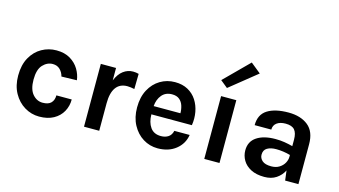

<svg xmlns="http://www.w3.org/2000/svg" viewBox="-88 -1107 2541 1438"><g transform="rotate(15 1182.5 -388.0)"><path d="M277 14Q216 14 163.5 -17.8Q111 -49.5 79 -107.2Q47 -165 47 -243Q47 -325.5 79 -382.8Q111 -440 163.5 -469.5Q216 -499 277 -499Q340 -499 383.8 -472.8Q427.5 -446.5 451.8 -405.8Q476 -365 481 -322L362 -319Q354 -350.5 332.2 -371.8Q310.5 -393 276 -393Q233 -393 199.5 -357.5Q166 -322 166 -243Q166 -168 198.2 -130.5Q230.5 -93 276 -93Q321 -93 341.5 -114.8Q362 -136.5 362 -173H481Q481 -121.5 457.5 -79Q434 -36.5 388.5 -11.2Q343 14 277 14Z M622.5 0V-487H740.5V-390.5Q762 -443 796.2 -468.5Q830.5 -494 871.5 -494Q894.5 -494 915.5 -488L913.5 -370Q900 -373 885.2 -375Q870.5 -377 858.5 -377Q800 -377 770.2 -335.2Q740.5 -293.5 740.5 -213V0Z M1196 14Q1134 14 1082.5 -18Q1031 -50 1000 -107.8Q969 -165.5 969 -243Q969 -323 999.8 -380.2Q1030.5 -437.5 1082 -468.2Q1133.5 -499 1196 -499Q1254 -499 1296.2 -475.8Q1338.5 -452.5 1364.2 -412.8Q1390 -373 1399.2 -323Q1408.5 -273 1400 -220H1086Q1086.5 -158.5 1113.8 -119.8Q1141 -81 1196 -81Q1230.5 -81 1253.8 -96.8Q1277 -112.5 1284 -145H1403Q1392 -74.5 1336 -30.2Q1280 14 1196 14ZM1198 -405Q1148 -405 1119.2 -370.8Q1090.5 -336.5 1086.5 -284H1294Q1294 -313.5 1285.2 -341.5Q1276.5 -369.5 1255.5 -387.2Q1234.5 -405 1198 -405Z M1555 0V-487H1673V0ZM1581.5 -557 1525 -603 1712 -789.5 1791 -725.5Z M2023 14Q1960.5 14 1918.8 -7.8Q1877 -29.5 1856 -65Q1835 -100.5 1835 -142Q1835 -211 1888.5 -246.5Q1942 -282 2033 -282Q2069.5 -282 2102.2 -276.8Q2135 -271.5 2167 -263V-313Q2167 -364 2146.2 -388.5Q2125.5 -413 2076 -413Q2033 -413 2008 -394.2Q1983 -375.5 1983 -342H1854Q1854 -424.5 1913 -461.8Q1972 -499 2076 -499Q2170.5 -499 2227.8 -453Q2285 -407 2285 -309V0H2182L2172.5 -76Q2152.5 -36 2115 -11Q2077.5 14 2023 14ZM1961 -142Q1961 -115 1983 -95.5Q2005 -76 2053 -76Q2089.5 -76 2115 -92Q2140.5 -108 2153.8 -132Q2167 -156 2167 -180V-194.5Q2112 -210 2057 -210Q2015 -210 1988 -194.2Q1961 -178.5 1961 -142Z"/></g></svg>

Font: Karla
Style: Bold
Weight: 700
Designer: Jonathan Pinhorn
Version: Version 2.004; ttfautohint (v1.8.4.7-5d5b);gftools[0.9.33]